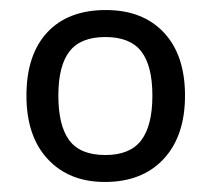

<svg xmlns="http://www.w3.org/2000/svg" viewBox="-20 -742 416 379"><path d="M345.2 -553.2Q345.2 -473.6 303 -428.2Q260.7 -382.8 187 -382.8Q116.2 -382.8 74.2 -428Q32.2 -473.1 32.2 -553.2Q32.2 -633.8 73.2 -678Q114.3 -722.2 189 -722.2Q261.7 -722.2 303.5 -677.7Q345.2 -633.3 345.2 -553.2ZM95.2 -553.2Q95.2 -494.1 116.7 -465.1Q138.2 -436 188 -436Q236.8 -436 258.8 -465.1Q280.8 -494.1 280.8 -553.2Q280.8 -612.3 258.8 -640.6Q236.8 -668.9 188 -668.9Q139.2 -668.9 117.2 -640.6Q95.2 -612.3 95.2 -553.2Z"/></svg>

Font: NotoPenekeko
Style: Regular
Weight: 400
Designer: Monotype Design team
Foundry: Monotype Imaging Inc.
Version: Version 1.04